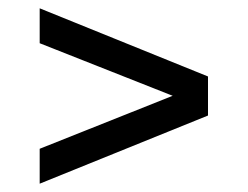

<svg xmlns="http://www.w3.org/2000/svg" viewBox="-20 -611 596 462"><path d="M75.5 -169V-253L395.5 -380.5L75.5 -507V-591L480.5 -427V-333Z"/></svg>

Font: Encode Sans Semi Expanded Medium
Style: Regular
Weight: 500
Width: 6
Designer: Multiple Designers
Foundry: Impallari Type
Version: Version 3.000; ttfautohint (v1.8.3) -l 8 -r 50 -G 200 -x 14 